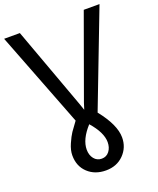

<svg xmlns="http://www.w3.org/2000/svg" viewBox="-175 -848 975 1186"><g transform="rotate(-20 312.5 -255.5)"><path d="M-1 -745.1H102.5L299.8 -205.1L313.5 -165H314.5L327.1 -205.1L522.5 -745.1H626L385.7 -119.1Q475.6 -6.8 475.6 76.2Q475.6 142.6 430.2 188.5Q384.8 234.4 313.5 234.4Q241.2 234.4 194.8 190.9Q148.4 147.5 148.4 76.2Q148.4 42 166 2Q183.6 -38.1 198.7 -60.5Q213.9 -83 241.2 -119.1ZM244.1 73.2Q244.1 109.4 263.2 133.3Q282.2 157.2 313.5 157.2Q344.7 157.2 363.3 132.8Q381.8 108.4 381.8 73.2Q381.8 9.8 312.5 -69.3Q244.1 5.9 244.1 73.2Z"/></g></svg>

Font: Gothic A1 Medium
Style: Regular
Weight: 500
Designer: HanYang I&C Co.,Ltd.
Foundry: HanYang I&C Co.,Ltd.
Version: Version 2.50